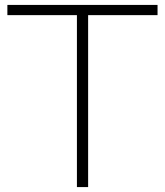

<svg xmlns="http://www.w3.org/2000/svg" viewBox="-20 -760 670 780"><path d="M292.5 0V-698.5H10V-740H620V-698.5H338V0Z"/></svg>

Font: Encode Sans Expanded ExtraLight
Style: Regular
Weight: 200
Width: 7
Designer: Multiple Designers
Foundry: Impallari Type
Version: Version 3.000; ttfautohint (v1.8.3) -l 8 -r 50 -G 200 -x 14 